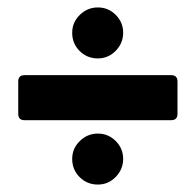

<svg xmlns="http://www.w3.org/2000/svg" viewBox="-20 -574 526 516"><path d="M174 -486Q174 -514 194.5 -534Q215 -554 243 -554Q271 -554 291 -534Q311 -514 311 -486Q311 -458 291 -437.5Q271 -417 243 -417Q214 -417 194 -437Q174 -457 174 -486ZM29 -268V-355Q29 -372 46 -372H440Q457 -372 457 -355V-268Q457 -251 440 -251H46Q29 -251 29 -268ZM174 -147Q174 -175 194.5 -195Q215 -215 243 -215Q271 -215 291 -195Q311 -175 311 -147Q311 -119 291 -98.5Q271 -78 243 -78Q214 -78 194 -98Q174 -118 174 -147Z"/></svg>

Font: Barlow
Style: Bold
Weight: 700
Designer: Jeremy Tribby
Foundry: Jeremy Tribby
Version: Version 1.101 August 23, 2024